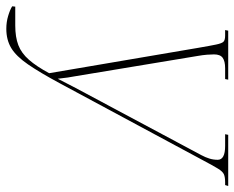

<svg xmlns="http://www.w3.org/2000/svg" viewBox="-90 -666 760 623"><g transform="rotate(90 290.5 -354.0)"><path d="M-1 -13 0 -23H61Q99 -23 125 -33Q151 -43 172.5 -67.5Q194 -92 216 -133L134 -615Q127 -656 123 -675Q119 -694 113.5 -699Q108 -704 94 -704H76L78 -714H237L235 -704H200Q177 -704 166 -696Q155 -688 155 -668Q155 -659 156 -645.5Q157 -632 160 -615L226 -217Q228 -208 230 -193.5Q232 -179 234 -161Q244 -180 249.5 -191Q255 -202 264 -219L482 -627Q489 -640 493 -653Q497 -666 497 -680Q497 -704 452 -704H414L416 -714H582L579 -704H570Q553 -704 544 -700Q535 -696 525.5 -680.5Q516 -665 498 -631L249 -168Q214 -103 187.5 -64.5Q161 -26 134.5 -10Q108 6 72 6Q50 6 30 0Q10 -6 -1 -13Z"/></g></svg>

Font: Noto Serif Display ExtraCondensed Thin
Style: Italic
Weight: 100
Width: 2
Italic angle: -12°
Designer: Monotype Design Team
Foundry: Monotype Imaging Inc.
Version: Version 2.009